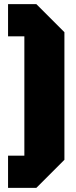

<svg xmlns="http://www.w3.org/2000/svg" viewBox="-20 -770 370 930"><path d="M292 -614V4L156 140H19V-16H98V-594H19V-750H156Z"/></svg>

Font: Tektur SemiCondensed ExtraBold
Style: Regular
Weight: 800
Width: 4
Designer: Adam Jagosz
Foundry: Adam Jagosz
Version: Version 1.005;gftools[0.9.30]